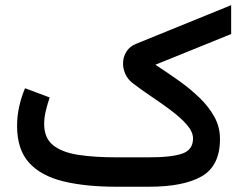

<svg xmlns="http://www.w3.org/2000/svg" viewBox="-20 -710 926 730"><path d="M546.4 0H422.9Q304.7 0 220 -20.8Q135.3 -41.5 90.1 -91.8Q44.9 -142.1 44.9 -231.4Q44.9 -269.5 53.2 -305.9Q61.5 -342.3 75.2 -374.5L168.9 -339.4Q161.1 -316.9 154.5 -290Q147.9 -263.2 147.9 -238.8Q147.9 -185.5 181.6 -158.2Q215.3 -130.9 277.1 -121.3Q338.9 -111.8 422.9 -111.8H545.9Q633.3 -111.8 673.6 -126.2Q713.9 -140.6 713.9 -183.6Q713.9 -208.5 690.7 -235.4Q667.5 -262.2 631.3 -289.3Q595.2 -316.4 555.9 -342.8Q516.6 -369.1 484.4 -394Q466.3 -407.7 457 -427.7Q447.8 -447.8 447.8 -468.8Q447.8 -491.7 459.7 -512.2Q471.7 -532.7 496.6 -543L858.9 -690.4V-580.6L570.8 -463.9Q615.7 -434.6 659.4 -403.6Q703.1 -372.6 738.5 -338.4Q773.9 -304.2 795.2 -265.6Q816.4 -227.1 816.4 -181.6Q816.4 -80.1 747.6 -40Q678.7 0 546.4 0Z"/></svg>

Font: Vazirmatn UI Medium
Style: Regular
Weight: 500
Designer: Saber Rastikerdar
Foundry: Saber Rastikerdar
Version: Version 33.003